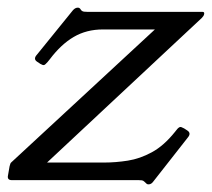

<svg xmlns="http://www.w3.org/2000/svg" viewBox="-51 -471 554 502"><path d="M438.5 -130Q449.5 -123 440.5 -112L349.5 4Q344.5 11 337.5 11Q334.5 11 333 10Q331.5 9 326.5 4Q323.5 1 320 0.5Q316.5 0 311.5 0H-20Q-33 0 -30 -13L-26 -36Q-24.2 -44 -22 -46L354 -394H218Q175.2 -394 141.9 -374.5Q108.5 -355 79.2 -316L73.5 -309Q67.5 -302 64.4 -301Q61.2 -300 54.5 -304L45.5 -310Q35.5 -317 45.5 -328L139.5 -444Q145.5 -451 152.5 -451Q154.5 -451 156.5 -450Q158.5 -449 161.5 -444Q164.5 -441 168.5 -440.5Q172.5 -440 177.5 -440H478.5Q484.5 -440 482.5 -433Q481.5 -429 476.5 -424L72 -46H220.8Q251.5 -46 283.2 -51Q315 -56 346.2 -73Q377.5 -90 406.5 -126.2L410.5 -131.2Q417.8 -141 423.2 -138.6Q428.8 -136.2 430.5 -135.2Z"/></svg>

Font: Young Serif Light
Style: Italic
Weight: 300
Italic angle: -10.979°
Designer: Bastien Sozeau
Foundry: NBR — Bastien Sozeau
Version: Version 5.001